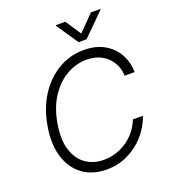

<svg xmlns="http://www.w3.org/2000/svg" viewBox="-166 -1062 1059 1193"><g transform="rotate(-20 363.0 -465.5)"><path d="M702.8 -500H636.7Q635.3 -549.7 611.3 -589.3Q587.4 -628.9 545.5 -651.8Q503.6 -674.7 447.4 -674.7Q377.8 -674.7 314.3 -638.3Q250.7 -601.9 204.9 -531.6Q159.1 -461.3 142.4 -359.7Q125.7 -259.6 147.7 -191.2Q169.7 -122.9 220 -87.7Q270.2 -52.6 338.1 -52.6Q396 -52.6 446.9 -75.5Q497.9 -98.4 535.7 -138Q573.5 -177.6 592 -227.3H658.7Q635.3 -160.5 588.1 -106.7Q540.8 -52.9 476 -21.5Q411.2 9.9 334.9 9.9Q242.2 9.9 177.9 -36.6Q113.6 -83.1 86.8 -168Q60 -252.8 79.2 -367.5Q98 -480.5 151.6 -563.4Q205.3 -646.3 282.8 -691.8Q360.4 -737.2 451.7 -737.2Q529.5 -737.2 585.4 -705.8Q641.3 -674.4 671.5 -620.7Q701.7 -567.1 702.8 -500ZM405.2 -941.4 473 -838.4 574.6 -941.4H636.7L635.7 -936.4L492.2 -793.7H439.3L342.3 -936.4L343 -941.4Z"/></g></svg>

Font: Inter Light  BETA
Style: Italic
Weight: 300
Italic angle: 9.39999°
Designer: Rasmus Andersson
Foundry: rsms
Version: Version 3.011;git-f93a4a705